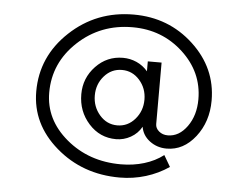

<svg xmlns="http://www.w3.org/2000/svg" viewBox="-53 -772 1165 902"><g transform="rotate(5 529.5 -321.5)"><path d="M329 -312.1Q329 -388.8 381.7 -444.1Q434.3 -499.3 509.8 -499.3Q543.6 -499.3 574.1 -485.7Q604.7 -472 626.8 -446V-492.8H691.8V-202.9Q691.8 -183.4 708.7 -169.1Q725.6 -154.7 750.3 -154.7Q803.6 -154.7 841.4 -207.4Q879.1 -260.1 879.1 -335.5Q879.1 -464.2 780.2 -555.3Q681.4 -646.3 542.3 -646.3Q391.4 -646.3 284.8 -546.8Q178.2 -447.3 178.2 -306.9Q178.2 -179.5 284.8 -89.7Q391.4 0 542.3 0Q600.8 0 652.1 -15.6Q703.5 -31.2 742.5 -61.1L773.7 -7.8Q724.3 26 665.1 44.2Q606 62.4 542.3 62.4Q366.7 62.4 241.9 -45.5Q117 -153.4 117 -306.9Q117 -472 241.9 -589.1Q366.7 -706.1 542.3 -706.1Q707.4 -706.1 824.4 -597.5Q941.5 -488.9 941.5 -335.5Q941.5 -235.4 885.6 -163.8Q829.6 -92.3 750.3 -92.3Q704.8 -92.3 670.4 -118.3Q635.9 -144.3 629.4 -184.7Q611.2 -152.1 578.7 -133.9Q546.2 -115.7 509.8 -115.7Q433 -115.7 381 -173.6Q329 -231.5 329 -312.1ZM392.7 -312.1Q392.7 -258.8 426.5 -219.8Q460.3 -180.8 509.8 -180.8Q559.2 -180.8 593 -219.8Q626.8 -258.8 626.8 -312.1Q626.8 -365.4 593 -403.8Q559.2 -442.1 509.8 -442.1Q460.3 -442.1 426.5 -403.8Q392.7 -365.4 392.7 -312.1Z"/></g></svg>

Font: Lohit Bengali
Style: Regular
Weight: 400
Version: Version 2.91.5